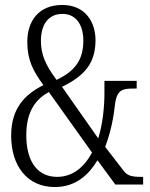

<svg xmlns="http://www.w3.org/2000/svg" viewBox="-20 -744 603 774"><path d="M201 10C286 10 338 -40 373 -98L445 0H557V-31H549C510 -31 493 -36 478 -56L404 -152C426 -210 438 -269 444 -326C452 -385 477 -387 522 -387H531V-418H401V-369C401 -312 394 -244 376 -186L230 -394C325 -440 365 -493 365 -582C365 -655 324 -724 231 -724C135 -724 90 -658 90 -575C90 -501 114 -457 155 -401C78 -362 25 -306 25 -197C25 -76 89 10 201 10ZM208 -422C162 -484 145 -525 145 -580C145 -645 175 -688 232 -688C289 -688 316 -640 316 -581C316 -504 284 -458 208 -422ZM210 -31C138 -31 86 -84 86 -199C86 -300 128 -346 177 -373L351 -129C320 -71 274 -31 210 -31Z"/></svg>

Font: Noto Serif Thai ExtraCondensed Light
Style: Regular
Weight: 300
Width: 2
Designer: Monotype Design Team
Foundry: Monotype Imaging Inc.
Version: Version 2.002